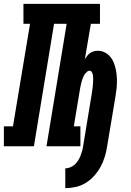

<svg xmlns="http://www.w3.org/2000/svg" viewBox="-58 -755 678 991"><path d="M279 216V114Q291 114 304 109Q317 104 327 95Q337 86 344.5 74.5Q352 63 357 50.5Q362 38 365.5 25.5Q369 13 371 0Q382 -67 393 -134Q404 -201 415 -267Q416 -276 417.5 -284.5Q419 -293 420 -301Q421 -309 421.5 -317.5Q422 -326 422.5 -334.5Q423 -343 423 -351Q423 -359 421.5 -367Q420 -375 416 -382.5Q412 -390 404 -390Q397 -390 391.5 -385Q386 -380 381.5 -374.5Q377 -369 374 -362.5Q371 -356 368.5 -349.5Q366 -343 364 -336Q362 -329 360.5 -322.5Q359 -316 357.5 -309Q356 -302 355 -296L323 -103H357V0H182L286 -632H221L117 0H-38V-103H9L97 -632H63V-735H458V-632H411L380 -450Q386 -459 392.5 -467.5Q399 -476 408 -482Q417 -488 427 -490.5Q437 -493 447 -493Q465 -493 481.5 -485Q498 -477 509.5 -464Q521 -451 528 -434.5Q535 -418 539 -400Q543 -382 544.5 -363.5Q546 -345 545.5 -326.5Q545 -308 542.5 -289Q540 -270 537 -251L495 0Q491 27 483 53.5Q475 80 461.5 105Q448 130 428.5 152Q409 174 384.5 189Q360 204 333 210Q306 216 279 216Z"/></svg>

Font: Iosevka Slab XBdEx
Style: Italic
Weight: 800
Width: 7
Italic angle: -9°
Monospace: yes
Designer: Belleve Invis
Foundry: Belleve Invis
Version: Version 11.1.1; ttfautohint (v1.8.3)